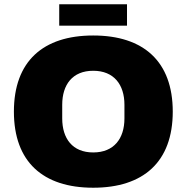

<svg xmlns="http://www.w3.org/2000/svg" viewBox="-20 -866 873 898"><path d="M257 -746H574V-846H257ZM416 12C651 12 788 -109 788 -344C788 -579 651 -700 416 -700C181 -700 45 -579 45 -344C45 -109 181 12 416 12ZM416 -153C319 -153 271 -218 271 -312V-376C271 -470 319 -535 416 -535C513 -535 562 -470 562 -376V-312C562 -218 513 -153 416 -153Z"/></svg>

Font: Archivo Black
Style: Regular
Weight: 900
Designer: Hector Gatti
Foundry: Omnibus-Type
Version: Version 2.001